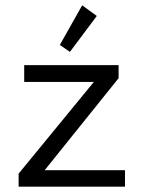

<svg xmlns="http://www.w3.org/2000/svg" viewBox="-20 -702 540 722"><path d="M243 -507 344 -642 289 -682 205 -533ZM50 0H450V-62H148L426 -408V-457H71V-394H333L50 -49Z"/></svg>

Font: Inconsolata Thin
Style: Regular
Weight: 100
Monospace: yes
Designer: Raph Levien, Cyreal, Brenton Simpson
Foundry: Raph Levien, Cyreal, Google
Version: Version 3.100